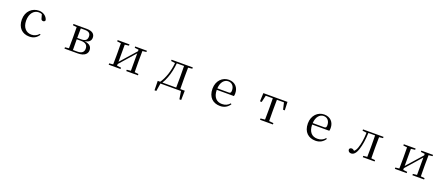

<svg xmlns="http://www.w3.org/2000/svg" viewBox="127 -2075 8747 3783"><g transform="rotate(20 4500.0 -183.0)"><path d="M528 15C623 15 683 -25 728 -94L712 -107C667 -58 616 -35 556 -35C444 -35 366 -118 366 -262C366 -408 444 -499 546 -499C569 -499 591 -495 613 -486L634 -413C640 -378 656 -364 684 -364C706 -364 720 -375 726 -399C704 -479 630 -531 541 -531C403 -531 279 -430 279 -251C279 -84 381 15 528 15Z M1345 0H1540C1688 0 1741 -67 1741 -137C1741 -210 1697 -259 1587 -272C1687 -289 1716 -338 1716 -392C1716 -467 1664 -516 1540 -516H1265V-489L1346 -480L1348 -288V-229L1346 -36L1265 -28V0ZM1431 -484H1517C1602 -484 1637 -450 1637 -387C1637 -317 1598 -284 1514 -284H1429ZM1429 -255H1517C1621 -255 1659 -210 1659 -140C1659 -71 1616 -31 1523 -31H1431L1429 -229Z M2560 -489 2644 -479V-447L2484 -266L2354 -119V-479L2440 -489V-516H2192V-489L2273 -480L2275 -288V-229L2273 -36L2192 -28V0H2440V-28L2354 -37V-73L2509 -249L2644 -402V-37L2560 -28V0H2805V-28L2724 -36L2722 -229V-288L2724 -480L2805 -489V-516H2560Z M3323 -489 3409 -478C3393 -305 3340 -146 3261 -31H3209L3213 165H3251L3277 0H3708L3734 165H3772L3776 -31H3682L3680 -229V-288L3682 -480L3768 -489V-516H3323ZM3596 -31H3307C3334 -73 3356 -120 3374 -169C3411 -266 3434 -374 3444 -484H3596L3598 -288V-229Z M4530 15C4620 15 4687 -26 4731 -94L4715 -108C4674 -60 4623 -35 4552 -35C4442 -35 4364 -104 4362 -263H4722C4727 -279 4729 -299 4729 -323C4729 -441 4652 -531 4522 -531C4389 -531 4275 -425 4275 -257C4275 -76 4382 15 4530 15ZM4363 -294C4370 -424 4437 -499 4520 -499C4601 -499 4649 -437 4649 -352C4649 -312 4639 -294 4604 -294Z M5456 0H5635V-28L5543 -37L5541 -229V-288L5543 -484H5691L5724 -341H5760L5753 -516H5247L5240 -341H5276L5309 -484H5457L5459 -288V-229L5457 -37L5365 -28V0Z M6530 15C6620 15 6687 -26 6731 -94L6715 -108C6674 -60 6623 -35 6552 -35C6442 -35 6364 -104 6362 -263H6722C6727 -279 6729 -299 6729 -323C6729 -441 6652 -531 6522 -531C6389 -531 6275 -425 6275 -257C6275 -76 6382 15 6530 15ZM6363 -294C6370 -424 6437 -499 6520 -499C6601 -499 6649 -437 6649 -352C6649 -312 6639 -294 6604 -294Z M7600 0H7767V-28L7686 -36C7685 -92 7684 -174 7684 -229V-288C7684 -342 7685 -424 7686 -480L7767 -489V-516H7337V-489L7424 -478C7420 -348 7403 -237 7372 -149C7356 -105 7339 -78 7315 -59C7295 -77 7279 -87 7258 -87C7235 -87 7218 -77 7209 -55C7209 -14 7236 10 7275 10C7329 10 7374 -30 7408 -139C7437 -230 7455 -349 7460 -486H7601L7603 -288V-229L7601 -36L7520 -28V0Z M8560 -489 8644 -479V-447L8484 -266L8354 -119V-479L8440 -489V-516H8192V-489L8273 -480L8275 -288V-229L8273 -36L8192 -28V0H8440V-28L8354 -37V-73L8509 -249L8644 -402V-37L8560 -28V0H8805V-28L8724 -36L8722 -229V-288L8724 -480L8805 -489V-516H8560Z"/></g></svg>

Font: Harano Aji Mincho TW
Style: Regular
Weight: 400
Foundry: Masamichi Hosoda
Version: HaranoAjiMinchoTW-Regular version 20230610;ttx 4.39.4